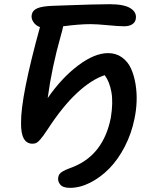

<svg xmlns="http://www.w3.org/2000/svg" viewBox="-20 -717 727 922"><path d="M315.9 185.1Q281.7 185.1 268.8 168.7Q255.9 152.3 259.8 133.8Q261.2 125.5 265.6 119.1Q270 112.8 279.1 107.4Q288.1 102.1 294.4 99.1Q300.8 96.2 314.9 90.8Q329.1 85.4 335 83Q477.5 23.9 512.2 -151.9Q523.9 -224.1 515.1 -274.2Q506.3 -324.2 482.9 -356Q419.9 -335.4 350.3 -271Q280.8 -206.5 209 -96.2Q193.8 -73.7 188.2 -65.9Q182.6 -58.1 172.4 -46.1Q162.1 -34.2 154.1 -30.5Q146 -26.9 136.2 -26.9Q79.6 -26.9 81.1 -127Q79.6 -252 171.9 -586.9Q151.4 -594.2 139.9 -611.8Q128.4 -629.4 132.8 -647.9Q136.7 -667.5 159.2 -677.2Q181.6 -687 231.9 -689Q250.5 -689.5 308.3 -691.7Q366.2 -693.8 417.2 -695.3Q468.3 -696.8 506.8 -696.8Q576.7 -696.8 607.4 -676.8Q638.2 -656.7 631.8 -625Q628.9 -608.9 614.3 -599.9Q599.6 -590.8 576.2 -590.8Q551.3 -590.8 498.3 -595.9Q445.3 -601.1 415 -601.1Q361.3 -601.1 283.2 -590.8Q280.3 -573.7 272.9 -548.8Q229 -395 209 -246.1Q276.4 -343.3 355.2 -402.6Q434.1 -461.9 499 -461.9Q537.6 -461.9 565.9 -441.4Q594.2 -420.9 609.1 -387.9Q624 -355 630.9 -313Q637.7 -271 636 -229Q634.3 -187 626 -147.9Q611.8 -76.2 579.3 -13.4Q546.9 49.3 504.6 92.3Q462.4 135.3 413.1 160.2Q363.8 185.1 315.9 185.1Z"/></svg>

Font: Shantell Sans Irregular
Style: Italic
Weight: 500
Italic angle: -11.31°
Designer: Stephen Nixon, Anya Danilova, Shantell Martin
Foundry: Arrow Type
Version: Version 1.006;[9816181b4]